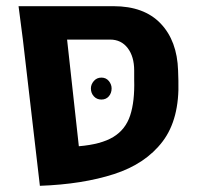

<svg xmlns="http://www.w3.org/2000/svg" viewBox="-20 -591 645 621"><path d="M109 10 54 -463 40 -571H347Q446 -571 499.5 -515Q553 -459 556 -363L557 -330Q561 -206 506 -133.5Q451 -61 349 -28Q247 5 109 10ZM336 -463H197L235 -118Q307 -124 346.5 -148Q386 -172 401 -217.5Q416 -263 414 -333V-363Q414 -408 393 -435.5Q372 -463 336 -463ZM308 -340Q323 -340 332 -329Q341 -318 341 -305Q341 -290 332 -279.5Q323 -269 308 -269Q293 -269 283.5 -279.5Q274 -290 274 -305Q274 -318 283.5 -329Q293 -340 308 -340Z"/></svg>

Font: Assistant
Style: Bold
Weight: 700
Designer: Hebrew By Ben Nathan, Latin by Paul Hunt
Version: Version 3.000